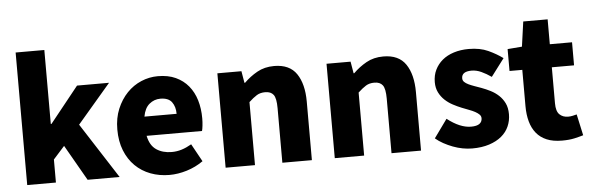

<svg xmlns="http://www.w3.org/2000/svg" viewBox="-51 -969 3545 1153"><g transform="rotate(-5 1722.0 -392.5)"><path d="M245 -799V-353H249L422 -569H615L414 -334L629 0H436L313 -215L245 -139V0H72V-799Z M929 14Q868 14 815 -6Q762 -26 723 -64.5Q684 -103 662 -158.5Q640 -214 640 -285Q640 -354 663 -409Q686 -464 723.5 -503Q761 -542 809.5 -562.5Q858 -583 910 -583Q972 -583 1017.5 -562Q1063 -541 1093.5 -504Q1124 -467 1139 -417Q1154 -367 1154 -308Q1154 -285 1151.5 -263.5Q1149 -242 1146 -232H812Q824 -173 862 -147.5Q900 -122 954 -122Q985 -122 1014 -131Q1043 -140 1074 -158L1133 -51Q1088 -19 1034 -2.5Q980 14 929 14ZM1003 -348Q1003 -391 982.5 -419Q962 -447 913 -447Q876 -447 847 -423Q818 -399 809 -348Z M1413 -569 1425 -498H1429Q1464 -533 1508.5 -558Q1553 -583 1611 -583Q1704 -583 1746 -521Q1788 -459 1788 -353V0H1610V-329Q1610 -389 1594 -410Q1578 -431 1544 -431Q1514 -431 1493 -418Q1472 -405 1445 -380V0H1268V-569Z M2071 -569 2083 -498H2087Q2122 -533 2166.5 -558Q2211 -583 2269 -583Q2362 -583 2404 -521Q2446 -459 2446 -353V0H2268V-329Q2268 -389 2252 -410Q2236 -431 2202 -431Q2172 -431 2151 -418Q2130 -405 2103 -380V0H1926V-569Z M2754 14Q2726 14 2696.5 8.5Q2667 3 2638 -8Q2609 -19 2582.5 -33.5Q2556 -48 2535 -66L2615 -177Q2692 -117 2758 -117Q2793 -117 2809 -129Q2825 -141 2825 -162Q2825 -175 2815.5 -184.5Q2806 -194 2790.5 -202.5Q2775 -211 2754.5 -218.5Q2734 -226 2712 -235Q2687 -245 2660.5 -259Q2634 -273 2612.5 -293Q2591 -313 2577.5 -340Q2564 -367 2564 -402Q2564 -443 2580 -476Q2596 -509 2624.5 -533Q2653 -557 2694 -570Q2735 -583 2784 -583Q2852 -583 2901 -560.5Q2950 -538 2988 -510L2908 -404Q2878 -425 2848.5 -438.5Q2819 -452 2790 -452Q2730 -452 2730 -411Q2730 -398 2739 -389Q2748 -380 2763.5 -372.5Q2779 -365 2799 -358Q2819 -351 2841 -343Q2868 -333 2894.5 -319.5Q2921 -306 2942.5 -286Q2964 -266 2977.5 -238.5Q2991 -211 2991 -172Q2991 -133 2976 -99Q2961 -65 2931 -40Q2901 -15 2856.5 -0.5Q2812 14 2754 14Z M3017 -562 3104 -569 3125 -719H3272V-569H3406V-430H3272V-213Q3272 -165 3292 -145.5Q3312 -126 3344 -126Q3358 -126 3371.5 -129Q3385 -132 3396 -135L3424 -7Q3401 0 3370 7Q3339 14 3295 14Q3241 14 3203 -2Q3165 -18 3141 -47.5Q3117 -77 3105.5 -118.5Q3094 -160 3094 -211V-430H3017Z"/></g></svg>

Font: Kinto Sans Black
Style: Regular
Weight: 900
Designer: Authors: Ryoko NISHIZUKA  (kana & ideographs); Paul D. Hunt (Latin, Greek & Cyrillic); Wenlong ZHANG  (bopomofo); Sandol
Foundry: Adobe Systems Incorporated, ookami Inc.
Version: Version 0.001